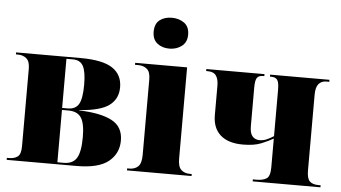

<svg xmlns="http://www.w3.org/2000/svg" viewBox="-52 -864 1695 954"><g transform="rotate(5 795.0 -387.5)"><path d="M12 0V-10H23Q49 -10 65.5 -22Q82 -34 82 -74V-460Q82 -497 65 -511.5Q48 -526 23 -526H12V-536H334Q444 -536 493 -503.5Q542 -471 542 -408Q542 -350 498 -317.5Q454 -285 350 -278V-276Q456 -273 512.5 -243.5Q569 -214 569 -145Q569 -80 519.5 -40Q470 0 361 0ZM292 -281Q331 -281 347 -309Q363 -337 363 -405Q363 -470 348 -498Q333 -526 297 -526H264V-281ZM296 -10Q341 -10 360 -41Q379 -72 379 -146Q379 -214 360 -242.5Q341 -271 296 -271H264V-10Z M769 -621Q732 -621 708 -640.5Q684 -660 684 -698Q684 -738 708 -756.5Q732 -775 769 -775Q804 -775 830 -756.5Q856 -738 856 -698Q856 -660 830 -640.5Q804 -621 769 -621ZM612 0V-10H623Q650 -10 666.5 -25.5Q683 -41 683 -84V-460Q683 -497 666 -511.5Q649 -526 623 -526H606V-536H865V-80Q865 -40 881.5 -25Q898 -10 924 -10H934V0Z M1239 0V-10H1258Q1289 -10 1307 -21.5Q1325 -33 1325 -77V-221Q1301 -207 1265.5 -192.5Q1230 -178 1174 -178Q1101 -178 1062 -212.5Q1023 -247 1023 -312V-458Q1023 -491 1010.5 -508.5Q998 -526 969 -526H961V-536H1251V-526H1244Q1223 -526 1214.5 -513.5Q1206 -501 1206 -465V-273Q1206 -237 1219.5 -222Q1233 -207 1255 -207Q1273 -207 1289.5 -214Q1306 -221 1325 -233V-463Q1325 -501 1316 -513.5Q1307 -526 1286 -526H1279V-536H1575V-526H1560Q1536 -526 1522 -509.5Q1508 -493 1508 -455V-77Q1508 -39 1522 -24.5Q1536 -10 1568 -10H1577V0Z"/></g></svg>

Font: Noto Serif Display SemiCondensed Black
Style: Regular
Weight: 900
Width: 4
Designer: Monotype Design Team
Foundry: Monotype Imaging Inc.
Version: Version 2.009